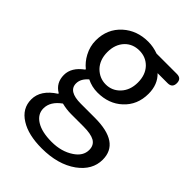

<svg xmlns="http://www.w3.org/2000/svg" viewBox="-226 -651 1003 1003"><g transform="rotate(45 275.0 -150.0)"><path d="M268.6 244.1Q168.9 244.1 110.4 207Q48.8 168.9 48.8 101.6Q48.8 32.2 127.9 -18.6V-22.5Q79.1 -50.8 79.1 -109.4Q79.1 -165 138.7 -208V-211.9Q109.4 -235.4 90.8 -270.5Q69.3 -310.5 69.3 -354.5Q69.3 -439.5 128.9 -493.2Q185.5 -543.9 268.6 -543.9Q305.7 -543.9 342.8 -530.3H434.6H493.2Q527.3 -530.3 527.3 -496.1Q527.3 -461.9 493.2 -461.9H418.9Q461.9 -420.9 461.9 -352.5Q461.9 -269.5 405.3 -217.8Q351.6 -168 268.6 -168Q226.6 -168 189.5 -186.5Q155.3 -157.2 155.3 -123Q155.3 -65.4 248 -65.4H351.6Q536.1 -65.4 536.1 60.5Q536.1 136.7 463.9 189.5Q387.7 244.1 268.6 244.1ZM281.2 183.6Q353.5 183.6 404.3 149.4Q450.2 119.1 450.2 74.2Q450.2 39.1 422.9 23.4Q396.5 8.8 341.8 8.8H250Q216.8 8.8 181.6 0Q127 39.1 127 89.8Q127 132.8 168 158.2Q209 183.6 281.2 183.6ZM268.6 -228.5Q315.4 -228.5 347.7 -262.7Q380.9 -297.9 380.9 -354.5Q380.9 -411.1 348.6 -445.3Q316.4 -478.5 268.6 -478.5Q219.7 -478.5 188.5 -446.3Q155.3 -411.1 155.3 -354.5Q155.3 -297.9 188.5 -262.7Q222.7 -228.5 268.6 -228.5Z"/></g></svg>

Font: Bpmf GenSen Rounded R
Style: R
Weight: 400
Foundry: But Ko
Version: Version 1.320